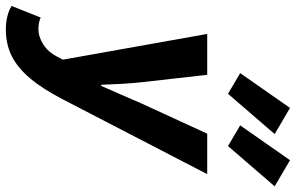

<svg xmlns="http://www.w3.org/2000/svg" viewBox="-233 -622 1014 658"><g transform="rotate(90 274.0 -293.0)"><path d="M45.7 194Q21.7 194 0.7 188.7Q-20.3 183.4 -34.6 174.1L5.1 74.6Q21.7 82.3 44.4 82.3Q71.3 82.3 97.4 65.5Q123.6 48.8 139.9 16.9L149.5 -1.5L61.3 -496.1H201.4L226.6 -273.1Q230.2 -242.4 232.3 -203.9Q234.4 -165.3 235.5 -133.1H239.5Q254.2 -165.6 270.4 -203.6Q286.6 -241.6 300.6 -273.1L403.1 -496.1H541.8L286.3 -2.9Q250 67.5 213.6 110.7Q177.2 154 136.6 174Q96.1 194 45.7 194ZM266.4 -567.4 195.6 -609.1 314.9 -779.9 404.5 -727.3ZM445.5 -567.4 374.7 -609.1 494 -779.9 583.6 -727.3Z"/></g></svg>

Font: Source Sans Variable
Style: Italic
Weight: 200
Italic angle: -11°
Designer: Paul D. Hunt
Foundry: Adobe Systems Incorporated
Version: Version 3.006;hotconv 1.0.111;makeotfexe 2.5.65597